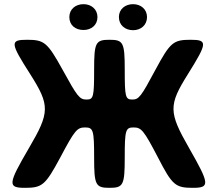

<svg xmlns="http://www.w3.org/2000/svg" viewBox="-20 -902 1037 922"><path d="M739 -145C807 -13 822 0 906 0C989 0 987 -18 888 -191C789 -364 789 -397 883 -547C976 -696 978 -711 895 -711C812 -711 797 -698 727 -568C657 -437 647 -424 615 -424C582 -424 579 -437 579 -568C579 -698 572 -711 506 -711C439 -711 432 -698 432 -568C432 -437 429 -424 396 -424C362 -424 352 -437 280 -568C208 -698 193 -711 110 -711C27 -711 29 -696 125 -546C220 -396 220 -363 119 -191C18 -18 16 0 100 0C183 0 198 -13 269 -145C339 -277 350 -290 389 -290C428 -290 432 -277 432 -145C432 -13 439 0 506 0C572 0 579 -13 579 -145C579 -277 583 -290 621 -290C659 -290 670 -277 739 -145ZM381 -758C419 -758 448 -782 448 -820C448 -857 419 -882 381 -882C343 -882 313 -858 313 -820C313 -781 342 -758 381 -758ZM619 -757C657 -757 686 -782 686 -820C686 -857 657 -882 619 -882C581 -882 551 -858 551 -820C551 -782 580 -757 619 -757Z"/></svg>

Font: Asimov Print
Style: A
Weight: 500
Designer: Google
Version: Version 2.000980: 2014